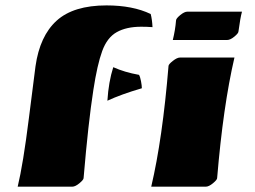

<svg xmlns="http://www.w3.org/2000/svg" viewBox="-20 -701 957 721"><path d="M383.3 -322.8Q387.7 -393.6 405.3 -448.7Q447.3 -429.7 502 -419.9Q506.3 -413.1 509.5 -396.2Q512.7 -379.4 512.7 -369.6Q434.6 -346.7 383.3 -322.8ZM330.6 -363.3Q311.5 -240.7 293.9 -32.2Q293.9 -25.9 278.3 -12.9Q262.7 0 251.5 0H46.4Q66.9 -84.5 88.6 -258.1Q110.4 -431.6 113.3 -452.1Q129.4 -565.9 192.6 -623.3Q255.9 -680.7 379.9 -680.7Q478.5 -680.7 545.9 -648.4Q551.3 -627.9 552.7 -599.1Q530.8 -600.6 510.3 -600.6Q454.6 -600.6 418.5 -580.3Q382.3 -560.1 363.8 -509.3Q345.2 -458.5 330.6 -363.3ZM547.9 0Q590.3 -179.7 612.8 -453.1Q612.8 -459.5 628.9 -472.2Q645 -484.9 655.8 -484.9H860.4Q817.9 -302.2 795.4 -32.2Q795.4 -25.9 779.8 -12.9Q764.2 0 752.9 0ZM833 -550.8H628.9Q638.2 -588.4 641.1 -624.5Q641.1 -631.3 656.7 -644.3Q672.4 -657.2 683.6 -657.2H888.7Q882.3 -634.3 875.5 -583Q875.5 -576.2 860.1 -563.5Q844.7 -550.8 833 -550.8Z"/></svg>

Font: Emblema One
Style: Regular
Weight: 400
Designer: Riccardo De Franceschi
Foundry: Riccardo De Franceschi
Version: Version 1.003